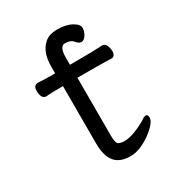

<svg xmlns="http://www.w3.org/2000/svg" viewBox="-165 -768 831 899"><g transform="rotate(-30 250.0 -319.0)"><path d="M280.8 23.9Q222.2 23.9 195.6 -9Q168.9 -42 168.9 -109.9V-418.9Q97.2 -418.9 79.1 -416Q50.8 -416 50.8 -460.9Q50.8 -491.2 75.2 -491.2Q105 -488.8 167 -488.8V-527.8Q167 -602.1 208 -639.2Q231.9 -662.1 278.1 -662.1Q324.2 -662.1 354.5 -645.5Q384.8 -628.9 384.8 -608.9Q384.8 -589.8 373.3 -572Q361.8 -554.2 347.9 -554.2Q334 -554.2 320.6 -571Q307.1 -587.9 275.9 -587.9Q249 -587.9 247.1 -533.2V-488.8Q382.8 -488.8 421.9 -492.2Q438 -492.2 444.6 -476.1Q451.2 -460 451.2 -445.8Q451.2 -417 429.2 -417Q409.2 -417 390.1 -418Q371.1 -418.9 247.1 -418.9V-107.9Q247.1 -71.8 255.1 -61.8Q263.2 -51.8 292 -51.8Q335.9 -51.8 408.2 -92.8Q425.8 -106 435.1 -106Q446.8 -106 446.8 -88.9Q446.8 -61 392.1 -20Q331.1 23.9 280.8 23.9Z"/></g></svg>

Font: LXGW WenKai Mono GB Screen
Style: Regular
Weight: 400
Monospace: yes
Designer: LXGW / Fontworks Inc.
Foundry: LXGW / Fontworks Inc.
Version: Version 1.510;January 18,2025